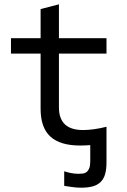

<svg xmlns="http://www.w3.org/2000/svg" viewBox="-20 -667 590 889"><path d="M351.1 6.8C358.9 6.8 366.7 6.7 374.5 6.3C382.3 6 390.1 5.5 397.9 4.9V79.1C397.9 93.1 396.4 104 393.3 111.8C390.2 119.6 386.1 125.5 381.1 129.4C376.1 133.3 370.3 135.7 363.8 136.5C357.3 137.3 350.7 137.7 344.2 137.7C331.2 137.7 318.8 136.5 307.1 134C295.4 131.6 285.5 128.9 277.3 126V193.4C280.6 194 285.3 194.8 291.5 195.8C297.7 196.8 304.4 197.8 311.5 198.7C318.7 199.7 326.1 200.5 333.7 201.2C341.4 201.8 348.5 202.1 355 202.1C376.5 202.1 394.7 200 409.7 195.8C424.6 191.6 436.8 184.7 446.3 175.3C455.7 165.9 462.6 153.7 466.8 138.9C471 124.1 473.1 106 473.1 84.5V-80.1C452.6 -74.9 433.2 -71 414.8 -68.6C396.4 -66.2 379.4 -64.9 363.8 -64.9C327.3 -64.9 299.7 -73.6 281 -90.8C262.3 -108.1 252.9 -134.4 252.9 -169.9V-418.9H473.1V-490.2H252.9V-647L168 -625V-490.2H30.8V-418.9H168V-163.1C168 -105.1 183 -62.3 213.1 -34.7C243.2 -7 289.2 6.8 351.1 6.8Z"/></svg>

Font: CodeNewRoman Nerd Font Mono
Style: Regular
Weight: 400
Monospace: yes
Designer: Sam Radian
Foundry: Code New Roman
Version: Version 2.00 November 29, 2014;Nerd Fonts 3.2.1